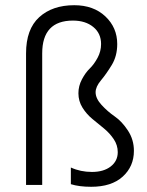

<svg xmlns="http://www.w3.org/2000/svg" viewBox="-20 -710 566 737"><path d="M494 -131Q494 -71 451 -32Q408 7 330 7Q284 7 252 -3V-67Q289 -50 333 -50Q378 -50 405 -71Q432 -92 432 -126Q432 -153 416.5 -176Q401 -199 379 -217Q357 -235 334.5 -253.5Q312 -272 296.5 -297Q281 -322 281 -352Q281 -380 294.5 -405.5Q308 -431 324.5 -447Q341 -463 354.5 -488Q368 -513 368 -541Q368 -582 338 -606.5Q308 -631 260 -631Q142 -631 142 -505V0H80V-505Q80 -598 130.5 -644Q181 -690 265 -690Q339 -690 384.5 -647Q430 -604 430 -541Q430 -495 409 -460.5Q388 -426 367.5 -401.5Q347 -377 347 -356Q347 -332 370 -307Q393 -282 420.5 -263Q448 -244 471 -209Q494 -174 494 -131Z"/></svg>

Font: Hind Vadodara Light
Style: Regular
Weight: 300
Designer: Hitesh Malaviya
Foundry: Indian Type Foundry
Version: Version 1.000;PS 1.0;hotconv 1.0.86;makeotf.lib2.5.63406; tt